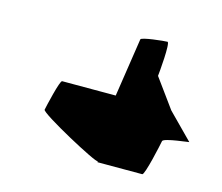

<svg xmlns="http://www.w3.org/2000/svg" viewBox="-67 -695 651 564"><g transform="rotate(15 258.5 -412.5)"><path d="M81 -324C79 -313 270 -210 271 -218V-215H407C415 -215 436 -313 438 -324C440 -334 524 -342 516 -342L441 -418L377 -506C378 -513 387 -610 378 -610C369 -610 300 -603 299 -596L272 -418H109C102 -418 83 -334 81 -324Z"/></g></svg>

Font: Ampere
Style: SCCndIta
Weight: 400
Version: Version 1